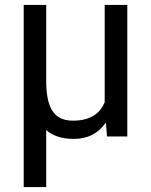

<svg xmlns="http://www.w3.org/2000/svg" viewBox="-20 -548 606 771"><path d="M165.5 -528.3V-219.2Q166 -139.6 191.2 -101.6Q216.3 -63.5 272.9 -63.5Q370.1 -63.5 400.4 -137.7V-528.3H491.2V0H409.7L405.3 -56.2Q359.9 9.8 276.9 9.8Q205.1 9.8 165.5 -25.9V203.1H75.2V-528.3Z"/></svg>

Font: Roboto-ThirdPerson-AD3FC
Style: ThirdPerson-AD3FC
Weight: 400
Designer: Google
Version: Version 2.137; 2017